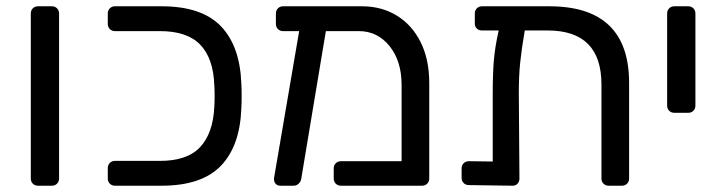

<svg xmlns="http://www.w3.org/2000/svg" viewBox="-20 -591 2303 611"><path d="M78 -23V-548Q78 -558 84.5 -564.5Q91 -571 101 -571H145Q155 -571 161.5 -564.5Q168 -558 168 -548V-23Q168 -13 161.5 -6.5Q155 0 145 0H101Q91 0 84.5 -6.5Q78 -13 78 -23Z M323 -23V-56Q323 -66 329.5 -72.5Q336 -79 346 -79H489Q576 -79 617 -123Q658 -167 662 -251Q663 -265 663 -286Q663 -306 662 -320Q659 -405 617.5 -448.5Q576 -492 489 -492H346Q336 -492 329.5 -498.5Q323 -505 323 -515V-548Q323 -558 329.5 -564.5Q336 -571 346 -571H494Q622 -571 683 -507.5Q744 -444 748 -324Q749 -310 749 -286Q749 -262 748 -247Q744 -127 683 -63.5Q622 0 494 0H346Q336 0 329.5 -6.5Q323 -13 323 -23Z M1346 -327V-23Q1346 -13 1339.5 -6.5Q1333 0 1323 0H1065Q1055 0 1048.5 -6.5Q1042 -13 1042 -23V-55Q1042 -65 1048.5 -71.5Q1055 -78 1065 -78H1258V-321Q1258 -397 1219.5 -444.5Q1181 -492 1122 -492H1017L939 -24Q938 -14 931 -7Q924 0 914 0H872Q862 0 856.5 -7Q851 -14 852 -24L932 -492H881Q871 -492 864.5 -498.5Q858 -505 858 -515V-548Q858 -558 864.5 -564.5Q871 -571 881 -571H1132Q1194 -571 1242.5 -541.5Q1291 -512 1318.5 -457Q1346 -402 1346 -327Z M1982 -327V-23Q1982 -13 1975.5 -6.5Q1969 0 1959 0H1917Q1907 0 1900.5 -6.5Q1894 -13 1894 -23V-322Q1894 -494 1723 -494H1650Q1640 -436 1635.5 -393Q1631 -350 1631 -295L1633 -23Q1633 -13 1627 -6.5Q1621 0 1611 0L1472 -2Q1462 -2 1455.5 -8.5Q1449 -15 1449 -25V-55Q1449 -65 1455.5 -71.5Q1462 -78 1472 -78L1548 -77V-291Q1548 -355 1551.5 -398Q1555 -441 1567 -494H1514Q1504 -494 1497.5 -500Q1491 -506 1491 -516V-548Q1491 -558 1497.5 -564.5Q1504 -571 1514 -571H1728Q1982 -571 1982 -327Z M2103 -255V-548Q2103 -558 2109.5 -564.5Q2116 -571 2126 -571H2170Q2180 -571 2186.5 -564.5Q2193 -558 2193 -548V-255Q2193 -245 2186.5 -238.5Q2180 -232 2170 -232H2126Q2116 -232 2109.5 -238.5Q2103 -245 2103 -255Z"/></svg>

Font: Rubik
Style: Regular
Weight: 400
Designer: Hubert & Fischer
Foundry: Hubert & Fischer
Version: Version 1.100